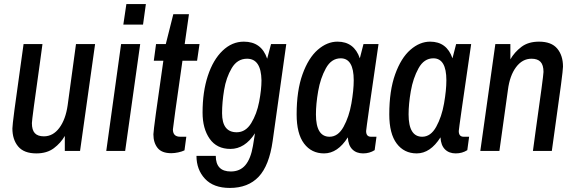

<svg xmlns="http://www.w3.org/2000/svg" viewBox="-20 -743 2832 945"><path d="M41 -111Q41 -138 81 -418L96 -526H189L176 -430Q137 -155 137 -137Q137 -103 151.5 -87.5Q166 -72 196 -72Q241 -72 272 -113.5Q303 -155 313 -225L354 -526H448L374 0H299V-74Q279 -39 245 -13.5Q211 12 159 12Q98 12 69.5 -22Q41 -56 41 -111Z M576 -526H670L596 0H503ZM602 -723H698L684 -622H587Z M735 -82Q735 -106 784 -444H737L748 -526H796L833 -673H910L889 -526H962L950 -444H878Q831 -116 831 -106Q831 -70 867 -70H897L888 -3Q876 3 857.5 7Q839 11 823 11Q776 11 755.5 -15Q735 -41 735 -82Z M947 24H1042Q1042 101 1116 101Q1161 101 1187.5 70Q1214 39 1225 -25L1235 -87Q1185 -10 1114 -10Q1047 -10 1012 -60Q977 -110 977 -189Q977 -291 1003 -370Q1029 -449 1075.5 -493.5Q1122 -538 1180 -538Q1267 -538 1295 -454L1314 -526H1389L1322 -49Q1305 72 1253 127Q1201 182 1111 182Q1031 182 989 137Q947 92 947 24ZM1267 -348Q1265 -454 1196 -454Q1148 -454 1120.5 -407.5Q1093 -361 1083 -300Q1073 -239 1073 -186Q1073 -92 1145 -92Q1189 -92 1216.5 -137Q1244 -182 1255.5 -242Q1267 -302 1267 -348Z M1440 -180Q1440 -297 1469 -377.5Q1498 -458 1544 -498Q1590 -538 1641 -538Q1723 -538 1751 -456L1769 -526H1843Q1782 -109 1782 -98Q1782 -70 1806 -70H1833L1824 -4Q1799 12 1767 12Q1734 12 1714 -8Q1694 -28 1692 -67Q1642 12 1575 12Q1513 12 1476.5 -36.5Q1440 -85 1440 -180ZM1721 -348Q1721 -456 1657 -456Q1611 -456 1584 -407Q1557 -358 1546 -294.5Q1535 -231 1535 -180Q1535 -70 1602 -70Q1644 -70 1671 -119Q1698 -168 1709.5 -233.5Q1721 -299 1721 -348Z M1896 -180Q1896 -297 1925 -377.5Q1954 -458 2000 -498Q2046 -538 2097 -538Q2179 -538 2207 -456L2225 -526H2299Q2238 -109 2238 -98Q2238 -70 2262 -70H2289L2280 -4Q2255 12 2223 12Q2190 12 2170 -8Q2150 -28 2148 -67Q2098 12 2031 12Q1969 12 1932.5 -36.5Q1896 -85 1896 -180ZM2177 -348Q2177 -456 2113 -456Q2067 -456 2040 -407Q2013 -358 2002 -294.5Q1991 -231 1991 -180Q1991 -70 2058 -70Q2100 -70 2127 -119Q2154 -168 2165.5 -233.5Q2177 -299 2177 -348Z M2418 -526H2492V-451Q2512 -486 2546 -512Q2580 -538 2633 -538Q2694 -538 2722.5 -504Q2751 -470 2751 -415Q2751 -388 2711 -108L2696 0H2603L2616 -96Q2655 -371 2655 -389Q2655 -423 2640.5 -438.5Q2626 -454 2596 -454Q2551 -454 2520 -412.5Q2489 -371 2480 -301L2438 0H2344Z"/></svg>

Font: Archivo Narrow Medium
Style: Italic
Weight: 500
Italic angle: -8°
Designer: Hector Gatti
Foundry: Omnibus-Type
Version: Version 2.001